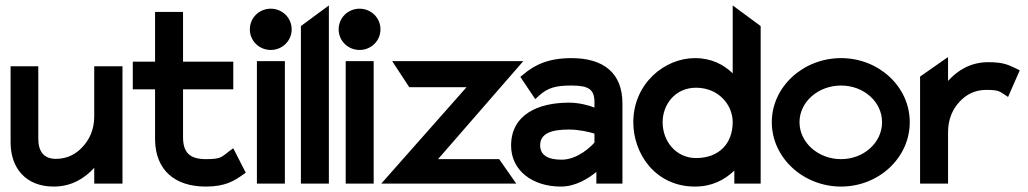

<svg xmlns="http://www.w3.org/2000/svg" viewBox="-20 -676 3784 707"><path d="M178 11C243 11 291 -19 327 -58V0H431V-432H327V-246C327 -198 308 -160 283 -134C261 -110 229 -91 186 -91C141 -91 121 -119 121 -165V-432H19V-152C19 -58 74 11 178 11Z M551 -347V-160C553 -52 621 11 738 11C810 11 842 -10 875 -33L885 -40L839 -130L825 -120C795 -98 796 -90 738 -90C678 -90 654 -115 654 -171V-347H839V-449H654V-632H551V-449H469V-347Z M977 -492C1019 -492 1054 -525 1054 -568C1054 -611 1019 -644 977 -644C935 -644 900 -611 900 -568C900 -525 935 -492 977 -492ZM1029 0V-451H926V0Z M1191 0V-656L1088 -580V0Z M1304 -492C1346 -492 1381 -525 1381 -568C1381 -611 1346 -644 1304 -644C1262 -644 1227 -611 1227 -568C1227 -525 1262 -492 1304 -492ZM1356 0V-451H1253V0Z M1881 0 1818 -90H1593L1907 -451H1424L1487 -355H1698L1384 0Z M2045 11C2101 11 2148 -20 2176 -43V0H2272V-295C2272 -407 2203 -462 2084 -462C2001 -462 1949 -438 1906 -401L1896 -393L1951 -311L1964 -323C1997 -353 2026 -361 2084 -361C2148 -361 2169 -347 2169 -299V-280C2148 -288 2113 -298 2075 -298C1963 -298 1862 -255 1862 -140C1862 -47 1942 11 2045 11ZM2075 -199C2112 -199 2150 -190 2169 -184V-151C2157 -137 2107 -88 2048 -88C1997 -88 1969 -105 1969 -141C1969 -185 2011 -199 2075 -199Z M2539 11C2601 11 2648 -13 2684 -48V0H2781V-580L2678 -656V-406C2645 -438 2600 -462 2539 -462C2426 -462 2312 -367 2312 -226C2312 -109 2394 11 2539 11ZM2543 -353C2626 -353 2678 -290 2678 -226C2678 -148 2628 -94 2543 -94C2470 -94 2420 -155 2420 -226C2420 -291 2466 -353 2543 -353Z M3077 11C3216 11 3330 -95 3330 -226C3330 -357 3216 -462 3077 -462C2938 -462 2822 -357 2822 -226C2822 -95 2938 11 3077 11ZM3077 -361C3161 -361 3228 -301 3228 -226C3228 -151 3161 -90 3077 -90C2993 -90 2924 -151 2924 -226C2924 -301 2993 -361 3077 -361Z M3471 0V-190C3471 -238 3489 -276 3514 -302C3536 -326 3568 -345 3611 -345C3655 -345 3660 -340 3677 -329L3692 -319L3735 -417L3721 -424C3694 -436 3678 -447 3619 -447C3554 -447 3506 -417 3471 -378V-466L3368 -394V0Z"/></svg>

Font: Charger Pro
Style: Blk
Weight: 900
Designer: Jasper
Foundry: Cannot Into Space Fonts
Version: Version 1.09